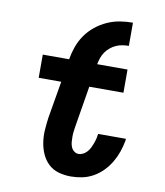

<svg xmlns="http://www.w3.org/2000/svg" viewBox="-84 -820 769 897"><g transform="rotate(10 300.0 -371.0)"><path d="M312 8Q282 8 254 0Q226 -8 206 -27Q186 -46 174.5 -71.5Q163 -97 158.5 -126Q154 -155 156 -184.5Q158 -214 162 -244L192 -420H85V-530H210Q215 -560 225.5 -590Q236 -620 254.5 -646.5Q273 -673 298.5 -693.5Q324 -714 353 -727Q382 -740 412.5 -745Q443 -750 474 -750V-640Q459 -640 443.5 -637.5Q428 -635 413.5 -628.5Q399 -622 386.5 -611.5Q374 -601 365 -588Q356 -575 351 -560Q346 -545 343 -530H487V-420H325L293 -226Q291 -213 289.5 -201Q288 -189 288 -176Q288 -163 289 -151Q290 -139 294.5 -128Q299 -117 308.5 -109.5Q318 -102 330 -102Q341 -102 351.5 -107.5Q362 -113 370 -122Q378 -131 383 -141Q388 -151 392 -161.5Q396 -172 399 -183Q402 -194 403 -205Q404 -206 404 -207.5Q404 -209 404 -210H536Q536 -208 535.5 -205Q535 -202 535 -200Q530 -173 521 -147Q512 -121 497.5 -96.5Q483 -72 463 -51.5Q443 -31 418 -17Q393 -3 366 2.5Q339 8 312 8Z"/></g></svg>

Font: Iosevka Slab XBdExObl
Style: Regular
Weight: 800
Width: 7
Italic angle: -9°
Monospace: yes
Designer: Belleve Invis
Foundry: Belleve Invis
Version: Version 11.1.0; ttfautohint (v1.8.3)